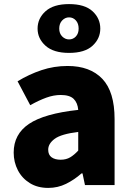

<svg xmlns="http://www.w3.org/2000/svg" viewBox="-20 -906 646 940"><path d="M216 14Q164 14 126 -9.5Q88 -33 67.5 -72.5Q47 -112 47 -159Q47 -249 122 -299.5Q197 -350 363 -368Q360 -403 340.5 -422Q321 -441 277 -441Q243 -441 207 -428Q171 -415 128 -391L66 -508Q122 -542 183 -562.5Q244 -583 311 -583Q421 -583 481 -520Q541 -457 541 -323V0H396L384 -57H379Q344 -26 303.5 -6Q263 14 216 14ZM277 -124Q304 -124 324 -136Q344 -148 363 -169V-260Q280 -250 248 -226.5Q216 -203 216 -173Q216 -148 232.5 -136Q249 -124 277 -124ZM318 -647Q242 -647 203 -682Q164 -717 164 -766Q164 -816 203 -851Q242 -886 318 -886Q395 -886 433 -851Q471 -816 471 -766Q471 -717 433 -682Q395 -647 318 -647ZM318 -713Q338 -713 351.5 -727.5Q365 -742 365 -766Q365 -791 351.5 -806Q338 -821 318 -821Q299 -821 284.5 -806Q270 -791 270 -766Q270 -742 284.5 -727.5Q299 -713 318 -713Z"/></svg>

Font: Source Han Sans TC Heavy
Style: Regular
Weight: 900
Designer: Ryoko NISHIZUKA Ë•øÂ°öÊ∂ºÂ≠ê (kana, bopomofo & ideographs); Paul D. Hunt (Latin, Greek & Cyrillic); Sandoll Communicatio
Foundry: Adobe
Version: Version 2.004;hotconv 1.0.118;makeotfexe 2.5.65603